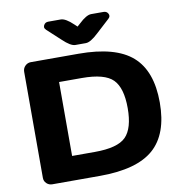

<svg xmlns="http://www.w3.org/2000/svg" viewBox="-96 -996 1015 1084"><g transform="rotate(-10 412.0 -454.0)"><path d="M69.8 -44.9V-652.8Q69.8 -672.9 83.5 -686.5Q97.2 -700.2 116.2 -700.2H389.2Q601.1 -700.2 697.5 -615.5Q793.9 -530.8 793.9 -349.9Q793.9 -168.9 697.5 -84.5Q601.1 0 389.2 0H116.2Q97.2 0 83.5 -12.9Q69.8 -25.9 69.8 -44.9ZM227.1 -893.1Q234.9 -908.2 252.9 -908.2H324.2Q352.1 -908.2 395 -867.2L411.1 -852.1L428.2 -867.2Q471.2 -908.2 499 -908.2H569.8Q587.9 -908.2 595.9 -893.1Q604 -877.9 589.8 -865.2L513.2 -794.9Q467.8 -752 440.9 -752H380.9Q354 -752 309.1 -794.9L232.9 -865.2Q224.1 -874 224.1 -881.1Q224.1 -888.2 227.1 -893.1ZM253.9 -138.2H383.8Q515.1 -138.2 562.5 -186Q609.9 -233.9 609.9 -349.9Q609.9 -465.8 562.5 -513.9Q515.1 -562 383.8 -562H253.9Z"/></g></svg>

Font: Days One
Style: Regular
Weight: 400
Designer: Alexander Kalachev, Alexey Maslov, Jovanny Lemonad
Foundry: Alexander Kalachev, Alexey Maslov, Jovanny Lemonad
Version: Version 1.002